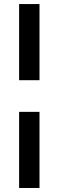

<svg xmlns="http://www.w3.org/2000/svg" viewBox="-20 -744 293 960"><path d="M75.6 -343V-723.7H177.5V-343ZM75.6 195.9V-184.7H177.5V195.9Z"/></svg>

Font: Archivo Variable SemiBold
Style: Regular
Weight: 600
Designer: Hector Gatti
Foundry: Omnibus-Type
Version: Version 2.001